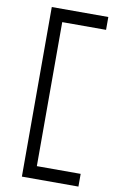

<svg xmlns="http://www.w3.org/2000/svg" viewBox="-106 -890 695 1115"><g transform="rotate(10 241.0 -333.0)"><path d="M105.8 166.7V-833.3H439.2V-757.5H180.8V91.7H439.2V166.7Z"/></g></svg>

Font: 0xA000
Style: Regular
Weight: 400
Version: Version 0.1